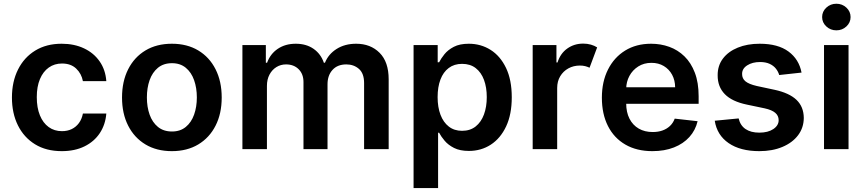

<svg xmlns="http://www.w3.org/2000/svg" viewBox="-20 -782 4536 1007"><path d="M304 10.7Q222.3 10.7 163.9 -25.2Q105.5 -61.1 74 -124.5Q42.6 -187.9 42.6 -270.6Q42.6 -353.7 74.6 -417.4Q106.5 -481.2 165 -516.9Q223.4 -552.6 303.3 -552.6Q369.7 -552.6 421 -528.2Q472.3 -503.9 502.8 -459.7Q533.4 -415.5 537.6 -356.5H414.8Q407.3 -396 379.4 -422.4Q351.6 -448.9 305 -448.9Q265.6 -448.9 235.8 -427.7Q206 -406.6 189.5 -367.2Q172.9 -327.8 172.9 -272.7Q172.9 -217 189.3 -177Q205.6 -137.1 235.3 -115.6Q264.9 -94.1 305 -94.1Q333.5 -94.1 356 -104.9Q378.6 -115.8 393.8 -136.4Q409.1 -157 414.8 -186.4H537.6Q533 -128.6 503.6 -84Q474.1 -39.4 423.3 -14.4Q372.5 10.7 304 10.7Z M881.4 10.7Q801.5 10.7 742.9 -24.5Q684.3 -59.7 652.2 -122.9Q620 -186.1 620 -270.6Q620 -355.1 652.2 -418.7Q684.3 -482.2 742.9 -517.4Q801.5 -552.6 881.4 -552.6Q961.3 -552.6 1019.9 -517.4Q1078.5 -482.2 1110.6 -418.7Q1142.8 -355.1 1142.8 -270.6Q1142.8 -186.1 1110.6 -122.9Q1078.5 -59.7 1019.9 -24.5Q961.3 10.7 881.4 10.7ZM882.1 -92.3Q925.4 -92.3 954.5 -116.3Q983.7 -140.3 998 -180.8Q1012.4 -221.2 1012.4 -271Q1012.4 -321 998 -361.7Q983.7 -402.3 954.5 -426.5Q925.4 -450.6 882.1 -450.6Q837.7 -450.6 808.4 -426.5Q779.1 -402.3 764.7 -361.7Q750.4 -321 750.4 -271Q750.4 -221.2 764.7 -180.8Q779.1 -140.3 808.4 -116.3Q837.7 -92.3 882.1 -92.3Z M1251.4 0V-545.5H1374.3V-452.8H1380.7Q1397.7 -499.6 1437.1 -526.1Q1476.6 -552.6 1531.2 -552.6Q1586.6 -552.6 1624.8 -525.7Q1663 -498.9 1678.6 -452.8H1684.3Q1702.4 -498.2 1745.6 -525.4Q1788.7 -552.6 1848 -552.6Q1923.3 -552.6 1970.9 -505Q2018.5 -457.4 2018.5 -366.1V0H1889.6V-346.2Q1889.6 -397 1862.6 -420.6Q1835.6 -444.2 1796.5 -444.2Q1750 -444.2 1723.9 -415.3Q1697.8 -386.4 1697.8 -340.2V0H1571.7V-351.6Q1571.7 -393.8 1546.3 -419Q1521 -444.2 1480.1 -444.2Q1452.4 -444.2 1429.7 -430.2Q1407 -416.2 1393.5 -390.8Q1380 -365.4 1380 -331.7V0Z M2149.1 204.5V-545.5H2275.6V-455.3H2283Q2293 -475.1 2311.1 -497.7Q2329.2 -520.2 2360.1 -536.4Q2391 -552.6 2438.9 -552.6Q2502.1 -552.6 2553.1 -520.4Q2604 -488.3 2634.1 -425.6Q2664.1 -362.9 2664.1 -272Q2664.1 -182.2 2634.6 -119.3Q2605.1 -56.5 2554.3 -23.4Q2503.6 9.6 2439.3 9.6Q2392.4 9.6 2361.5 -6Q2330.6 -21.7 2312 -43.9Q2293.3 -66.1 2283 -85.9H2277.7V204.5ZM2275.2 -272.7Q2275.2 -219.8 2290.3 -180Q2305.4 -140.3 2334 -118.1Q2362.6 -95.9 2403.4 -95.9Q2446 -95.9 2474.8 -118.8Q2503.6 -141.7 2518.3 -181.6Q2533 -221.6 2533 -272.7Q2533 -323.5 2518.5 -362.9Q2503.9 -402.3 2475.1 -424.7Q2446.4 -447.1 2403.4 -447.1Q2362.2 -447.1 2333.5 -425.4Q2304.7 -403.8 2290 -364.7Q2275.2 -325.6 2275.2 -272.7Z M2773.8 0V-545.5H2898.4V-454.5H2904.1Q2919 -501.8 2955.3 -527.5Q2991.5 -553.3 3038.7 -553.3Q3060.7 -553.3 3079.2 -547.9Q3097.7 -542.6 3111.9 -533.4L3072.1 -426.8Q3061.8 -431.8 3049.4 -435Q3036.9 -438.2 3021.3 -438.2Q2987.9 -438.2 2960.9 -423.3Q2933.9 -408.4 2918.1 -381.9Q2902.3 -355.5 2902.3 -320.7V0Z M3401.6 10.7Q3319.6 10.7 3260.1 -23.6Q3200.6 -57.9 3168.7 -120.9Q3136.7 -183.9 3136.7 -269.5Q3136.7 -353.7 3168.9 -417.4Q3201 -481.2 3258.9 -516.9Q3316.8 -552.6 3394.9 -552.6Q3445.3 -552.6 3490.2 -536.4Q3535.2 -520.2 3569.8 -486.5Q3604.4 -452.8 3624.3 -400.7Q3644.2 -348.7 3644.2 -277V-237.6H3197.1V-324.2H3521Q3520.6 -361.2 3505 -390.1Q3489.3 -419 3461.5 -435.7Q3433.6 -452.4 3396.7 -452.4Q3357.2 -452.4 3327.4 -433.4Q3297.6 -414.4 3281.1 -383.7Q3264.6 -353 3264.2 -316.4V-240.8Q3264.2 -193.2 3281.6 -159.3Q3299 -125.4 3330.3 -107.4Q3361.5 -89.5 3403.4 -89.5Q3431.5 -89.5 3454.2 -97.5Q3476.9 -105.5 3493.6 -121.1Q3510.3 -136.7 3518.8 -159.8L3638.8 -146.3Q3627.5 -98.7 3595.7 -63.4Q3563.9 -28.1 3514.6 -8.7Q3465.2 10.7 3401.6 10.7Z M4183.9 -401.3 4066.8 -388.5Q4061.8 -406.2 4049.5 -421.9Q4037.3 -437.5 4016.7 -447.1Q3996.1 -456.7 3966.3 -456.7Q3926.1 -456.7 3899 -439.3Q3871.8 -421.9 3872.2 -394.2Q3871.8 -370.4 3889.7 -355.5Q3907.7 -340.6 3949.2 -331L4042.3 -311.1Q4119.7 -294.4 4157.5 -258.2Q4195.3 -221.9 4195.7 -163.4Q4195.3 -111.9 4165.7 -72.6Q4136 -33.4 4083.5 -11.4Q4030.9 10.7 3962.7 10.7Q3862.6 10.7 3801.5 -31.4Q3740.4 -73.5 3728.7 -148.8L3854 -160.9Q3862.6 -123.9 3890.3 -105.1Q3918 -86.3 3962.4 -86.3Q4008.2 -86.3 4036 -105.1Q4063.9 -123.9 4063.9 -151.6Q4063.9 -175.1 4046 -190.3Q4028.1 -205.6 3990.4 -213.8L3897.4 -233.3Q3818.9 -249.6 3781.2 -288.5Q3743.6 -327.4 3744 -387.1Q3743.6 -437.5 3771.5 -474.6Q3799.4 -511.7 3849.3 -532.1Q3899.1 -552.6 3964.5 -552.6Q4060.4 -552.6 4115.6 -511.7Q4170.8 -470.9 4183.9 -401.3Z M4301.8 0V-545.5H4430.4V0ZM4366.5 -622.9Q4335.9 -622.9 4313.9 -643.3Q4291.9 -663.7 4291.9 -692.5Q4291.9 -721.6 4313.9 -742Q4335.9 -762.4 4366.5 -762.4Q4397.4 -762.4 4419.2 -742Q4441.1 -721.6 4441.1 -692.5Q4441.1 -663.7 4419.2 -643.3Q4397.4 -622.9 4366.5 -622.9Z"/></svg>

Font: InterMG SemiBold
Style: Regular
Weight: 600
Designer: Rasmus Andersson
Foundry: rsms
Version: Version 3.019;December 26, 2023;FontCreator 15.0.0.2955 64-b